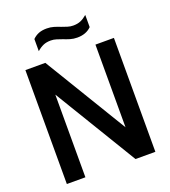

<svg xmlns="http://www.w3.org/2000/svg" viewBox="-164 -1053 1038 1172"><g transform="rotate(-20 355.0 -467.0)"><path d="M67 0V-740H196.5L522 -203V-740H642V0H513L187.5 -537V0ZM433.5 -818Q409 -818 387.5 -824.5Q366 -831 346.5 -839Q328.5 -845.5 310.5 -851.2Q292.5 -857 273.5 -857Q245.5 -857 224.8 -848Q204 -839 183.5 -820.5V-899.5Q201 -917 223 -925.8Q245 -934.5 275.5 -934.5Q300 -934.5 321.5 -928Q343 -921.5 362.5 -913.5Q380.5 -907 398.5 -901.2Q416.5 -895.5 435.5 -895.5Q463.5 -895.5 484.2 -904.5Q505 -913.5 525.5 -931.5V-852.5Q491.5 -818 433.5 -818Z"/></g></svg>

Font: Encode Sans SmCnd SmBold
Style: Regular
Weight: 600
Width: 4
Designer: Multiple Designers
Foundry: Impallari Type
Version: Version 3.002; ttfautohint (v1.8.3) -l 8 -r 50 -G 200 -x 14 